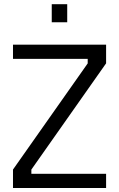

<svg xmlns="http://www.w3.org/2000/svg" viewBox="-20 -908 576 928"><path d="M42.8 0.6V-88.5L403.9 -601.6V-623.4H42.8V-692H492.8V-601.9L131.6 -88.4V-68H492.8V0.6ZM230.1 -800.5V-887.6H304.9V-800.5Z"/></svg>

Font: Titillium Web
Style: Bold
Weight: 700
Designer: Mohamed Gaber, Accademia di Belle Arti di Urbino
Foundry: Kief Type Foundry, Accademia di Belle Arti di Urbino
Version: Version 3.000